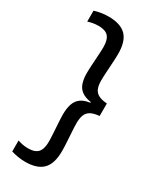

<svg xmlns="http://www.w3.org/2000/svg" viewBox="-205 -734 747 916"><g transform="rotate(30 169.0 -276.0)"><path d="M28 -664.5V-604.5Q39.5 -608.5 54.2 -611.2Q69 -614 86 -614Q123.5 -614 139.8 -596Q156 -578 156 -537Q156 -519 154.2 -492.5Q152.5 -466 150.8 -438.8Q149 -411.5 149 -390.5Q149 -360 156.5 -336.8Q164 -313.5 182.8 -299.5Q201.5 -285.5 234.5 -280.5V-272L238 -277Q203 -273 183.8 -258.5Q164.5 -244 156.8 -220.2Q149 -196.5 149 -165Q149 -144 150.8 -116.5Q152.5 -89 154.2 -62.5Q156 -36 156 -17Q156 24 139.5 42.2Q123 60.5 85 60.5Q68 60.5 53.8 57.5Q39.5 54.5 28 50.5V111Q44.5 116 64.2 119.5Q84 123 105.5 123Q171 123 202 91.5Q233 60 233 -9Q233 -30.5 231.2 -58.8Q229.5 -87 227.8 -114.2Q226 -141.5 226 -161Q226 -186.5 232.8 -204.2Q239.5 -222 256.8 -231.8Q274 -241.5 304.5 -244V-313Q274 -315 256.8 -324.5Q239.5 -334 232.8 -351.5Q226 -369 226 -394.5Q226 -414 227.8 -441.2Q229.5 -468.5 231.2 -496.2Q233 -524 233 -545Q233 -614 202 -645.2Q171 -676.5 105.5 -676.5Q84 -676.5 64.2 -673.2Q44.5 -670 28 -664.5Z"/></g></svg>

Font: Anek Kannada
Style: Regular
Weight: 400
Version: Version 1.003